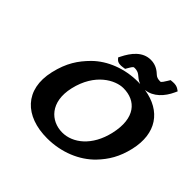

<svg xmlns="http://www.w3.org/2000/svg" viewBox="-190 -967 1169 1169"><g transform="rotate(45 394.0 -382.5)"><path d="M579 -619.7C644.1 -626.4 691.4 -678.7 718.5 -738.1L726 -754.5L712.4 -763.8C701.3 -771.4 685.3 -775.4 666 -773.9L647.2 -772.4L637.8 -756.9C613 -716.1 612 -722 603.4 -722C588.5 -722 574.9 -726.7 566 -735C548.5 -751.2 521.2 -775 475.4 -775C404.2 -775 360 -717 330.4 -657.8L323.6 -644.2L332.5 -634.3C346.2 -619 369.1 -619.9 385.3 -622.4L402.9 -625.1L411.3 -639.8C429.7 -671.8 431.5 -670 443.3 -670C456.4 -670 472.7 -665.6 483.5 -656.5C496.4 -645.6 512 -632 533 -624.5C526.1 -624.8 519.1 -625 512 -625C401.7 -625 293.8 -584.4 221.8 -512.3C166.9 -456.7 125.7 -397.1 102.1 -295C57.8 -103.2 175.2 10 365.4 10C488.7 10 598.7 -36.7 670.5 -111.4C721.1 -164.7 757.6 -223.5 778.1 -312.4C817.1 -481 737.4 -595.3 579 -619.7ZM623.6 -295.3C590.6 -152 496 -80 406.6 -80C306.6 -80 221.6 -160.3 256.3 -310.7C294.3 -475.3 410.1 -535 478.8 -535C587.1 -535 661 -457.2 623.6 -295.3Z"/></g></svg>

Font: Linux Libertine Mono O 
Style: Mono Bold Oblique
Weight: 400
Italic angle: -13°
Designer: Philipp H. Poll
Foundry: Philipp H. Poll
Version: Version 5.1.7